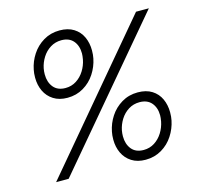

<svg xmlns="http://www.w3.org/2000/svg" viewBox="-107 -841 986 960"><g transform="rotate(-15 386.5 -361.0)"><path d="M103 -531.7Q103 -554.2 106.9 -572.3Q114.7 -612.8 137.9 -648.4Q161.1 -684.1 198.2 -706.3Q235.4 -728.5 281.7 -728.5Q325.2 -728.5 354.7 -710Q384.3 -691.4 398.7 -659.9Q413.1 -628.4 413.1 -590.3Q413.1 -566.9 409.2 -548.8Q400.9 -507.8 377.7 -472.2Q354.5 -436.5 317.6 -414.6Q280.8 -392.6 234.4 -392.6Q191.9 -392.6 162.4 -411.4Q132.8 -430.2 117.9 -461.7Q103 -493.2 103 -531.7ZM357.4 -557.1Q360.8 -576.2 360.8 -588.4Q360.8 -628.4 339.4 -653.6Q317.9 -678.7 277.8 -678.7Q246.1 -678.7 220.7 -662.8Q195.3 -647 179 -621.1Q162.6 -595.2 156.7 -565.9Q153.8 -550.8 153.8 -535.2Q153.8 -494.6 175 -468.5Q196.3 -442.4 237.3 -442.4Q268.6 -442.4 293.7 -458.5Q318.8 -474.6 335.2 -501Q351.6 -527.3 357.4 -557.1ZM675.8 -719.7H742.2L134.3 0H69.3ZM400.4 -131.3Q400.4 -153.8 404.3 -171.9Q412.1 -212.4 435.3 -248Q458.5 -283.7 495.6 -305.9Q532.7 -328.1 579.1 -328.1Q622.6 -328.1 652.1 -309.6Q681.6 -291 696 -259.5Q710.4 -228 710.4 -189.9Q710.4 -166.5 706.5 -148.4Q698.2 -107.4 675 -71.8Q651.9 -36.1 615 -14.2Q578.1 7.8 531.7 7.8Q489.3 7.8 459.7 -11Q430.2 -29.8 415.3 -61.3Q400.4 -92.8 400.4 -131.3ZM654.8 -156.7Q658.2 -175.8 658.2 -188Q658.2 -228 636.7 -253.2Q615.2 -278.3 575.2 -278.3Q543.5 -278.3 518.1 -262.5Q492.7 -246.6 476.3 -220.7Q460 -194.8 454.1 -165.5Q451.2 -150.4 451.2 -134.8Q451.2 -94.2 472.4 -68.1Q493.7 -42 534.7 -42Q565.9 -42 591.1 -58.1Q616.2 -74.2 632.6 -100.6Q648.9 -127 654.8 -156.7Z"/></g></svg>

Font: Reddit Sans Vanilla Light
Style: Italic
Weight: 300
Italic angle: -11.25°
Designer: Stephen Hutchings
Version: Version 1.013